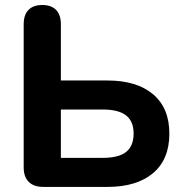

<svg xmlns="http://www.w3.org/2000/svg" viewBox="-20 -733 718 753"><path d="M72.9 -76.8V-638.4Q72.9 -674.7 91.8 -694.1Q110.6 -713.4 145.9 -713.4Q181.2 -713.4 200 -694.1Q218.7 -674.7 218.7 -638.4V-417.3H401.7Q516.3 -417.3 580.3 -363.3Q644.2 -309.3 644.2 -209.1Q644.2 -108 580.3 -54Q516.3 0 401.7 0H149.7Q112.4 0 92.7 -19.8Q72.9 -39.5 72.9 -76.8ZM504 -209.1Q504 -257.6 474.3 -280.5Q444.5 -303.5 382.9 -303.5H218.7V-113.9H382.9Q445.3 -113.9 474.7 -137.2Q504 -160.6 504 -209.1Z"/></svg>

Font: SN Pro Thin
Style: Regular
Weight: 200
Designer: Tobias Whetton
Foundry: Supernotes
Version: Version 1.003;Glyphs 3.3 (3324)